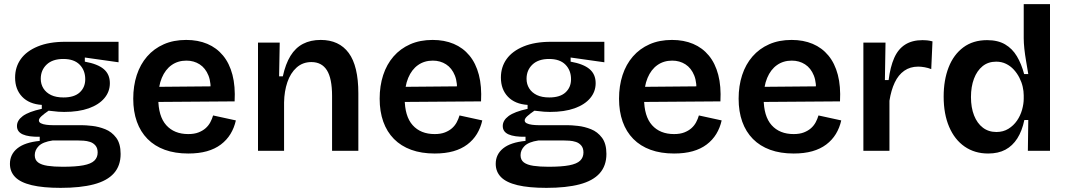

<svg xmlns="http://www.w3.org/2000/svg" viewBox="-20 -729 5165 928"><path d="M273 179Q188 179 133.5 166Q79 153 53.5 127Q28 101 28 63Q28 17 64 -12Q100 -41 172 -48V-68Q118 -67 90 -79.5Q62 -92 62 -120Q62 -147 90 -168Q118 -189 182 -203V-222Q121 -226 87 -261.5Q53 -297 53 -354Q53 -405 80.5 -443.5Q108 -482 162.5 -504.5Q217 -527 295 -527H553V-428L390 -451V-431Q452 -420 481.5 -395Q511 -370 511 -327Q511 -286 484.5 -254.5Q458 -223 409 -205.5Q360 -188 290 -188Q277 -188 262 -189Q247 -190 215 -194Q193 -179 180.5 -167.5Q168 -156 168 -147Q168 -138 178 -133Q188 -128 203.5 -126Q219 -124 234 -124H374Q394 -124 425.5 -120.5Q457 -117 488.5 -104.5Q520 -92 541.5 -63.5Q563 -35 563 15Q563 72 530.5 108.5Q498 145 433.5 162Q369 179 273 179ZM283 77Q346 77 383 70Q420 63 436 47.5Q452 32 452 8Q452 -13 441.5 -25.5Q431 -38 415.5 -43Q400 -48 384.5 -49Q369 -50 358 -50H234Q187 -43 167.5 -23.5Q148 -4 148 21Q148 44 164 56Q180 68 210.5 72.5Q241 77 283 77ZM287 -258Q339 -258 365.5 -282.5Q392 -307 392 -346Q392 -389 365 -416.5Q338 -444 286 -444Q234 -444 205.5 -417Q177 -390 177 -348Q177 -322 190 -301.5Q203 -281 227 -269.5Q251 -258 287 -258Z M890 13Q826 13 776.5 -5Q727 -23 693 -57.5Q659 -92 641.5 -141Q624 -190 624 -252Q624 -314 641 -366Q658 -418 691 -456Q724 -494 771.5 -515Q819 -536 880 -536Q937 -536 982 -517Q1027 -498 1058 -460.5Q1089 -423 1103.5 -367.5Q1118 -312 1114 -239L705 -236V-309L1040 -312L997 -272Q1002 -328 987.5 -364Q973 -400 945 -418Q917 -436 881 -436Q840 -436 809.5 -414.5Q779 -393 762 -352.5Q745 -312 745 -254Q745 -167 783.5 -124Q822 -81 890 -81Q919 -81 939.5 -89Q960 -97 974 -109.5Q988 -122 996.5 -138Q1005 -154 1010 -171L1120 -147Q1112 -111 1094 -81.5Q1076 -52 1047.5 -30.5Q1019 -9 980 2Q941 13 890 13Z M1227 0V-317V-523H1332L1329 -360H1347Q1360 -420 1384 -459Q1408 -498 1444.5 -517Q1481 -536 1530 -536Q1619 -536 1665.5 -473Q1712 -410 1712 -278V0H1585V-265Q1585 -350 1560 -389.5Q1535 -429 1485 -429Q1443 -429 1413.5 -402.5Q1384 -376 1369 -332Q1354 -288 1353 -234V0Z M2081 13Q2017 13 1967.5 -5Q1918 -23 1884 -57.5Q1850 -92 1832.5 -141Q1815 -190 1815 -252Q1815 -314 1832 -366Q1849 -418 1882 -456Q1915 -494 1962.5 -515Q2010 -536 2071 -536Q2128 -536 2173 -517Q2218 -498 2249 -460.5Q2280 -423 2294.5 -367.5Q2309 -312 2305 -239L1896 -236V-309L2231 -312L2188 -272Q2193 -328 2178.5 -364Q2164 -400 2136 -418Q2108 -436 2072 -436Q2031 -436 2000.5 -414.5Q1970 -393 1953 -352.5Q1936 -312 1936 -254Q1936 -167 1974.5 -124Q2013 -81 2081 -81Q2110 -81 2130.5 -89Q2151 -97 2165 -109.5Q2179 -122 2187.5 -138Q2196 -154 2201 -171L2311 -147Q2303 -111 2285 -81.5Q2267 -52 2238.5 -30.5Q2210 -9 2171 2Q2132 13 2081 13Z M2621 179Q2536 179 2481.5 166Q2427 153 2401.5 127Q2376 101 2376 63Q2376 17 2412 -12Q2448 -41 2520 -48V-68Q2466 -67 2438 -79.5Q2410 -92 2410 -120Q2410 -147 2438 -168Q2466 -189 2530 -203V-222Q2469 -226 2435 -261.5Q2401 -297 2401 -354Q2401 -405 2428.5 -443.5Q2456 -482 2510.5 -504.5Q2565 -527 2643 -527H2901V-428L2738 -451V-431Q2800 -420 2829.5 -395Q2859 -370 2859 -327Q2859 -286 2832.5 -254.5Q2806 -223 2757 -205.5Q2708 -188 2638 -188Q2625 -188 2610 -189Q2595 -190 2563 -194Q2541 -179 2528.5 -167.5Q2516 -156 2516 -147Q2516 -138 2526 -133Q2536 -128 2551.5 -126Q2567 -124 2582 -124H2722Q2742 -124 2773.5 -120.5Q2805 -117 2836.5 -104.5Q2868 -92 2889.5 -63.5Q2911 -35 2911 15Q2911 72 2878.5 108.5Q2846 145 2781.5 162Q2717 179 2621 179ZM2631 77Q2694 77 2731 70Q2768 63 2784 47.5Q2800 32 2800 8Q2800 -13 2789.5 -25.5Q2779 -38 2763.5 -43Q2748 -48 2732.5 -49Q2717 -50 2706 -50H2582Q2535 -43 2515.5 -23.5Q2496 -4 2496 21Q2496 44 2512 56Q2528 68 2558.5 72.5Q2589 77 2631 77ZM2635 -258Q2687 -258 2713.5 -282.5Q2740 -307 2740 -346Q2740 -389 2713 -416.5Q2686 -444 2634 -444Q2582 -444 2553.5 -417Q2525 -390 2525 -348Q2525 -322 2538 -301.5Q2551 -281 2575 -269.5Q2599 -258 2635 -258Z M3238 13Q3174 13 3124.5 -5Q3075 -23 3041 -57.5Q3007 -92 2989.5 -141Q2972 -190 2972 -252Q2972 -314 2989 -366Q3006 -418 3039 -456Q3072 -494 3119.5 -515Q3167 -536 3228 -536Q3285 -536 3330 -517Q3375 -498 3406 -460.5Q3437 -423 3451.5 -367.5Q3466 -312 3462 -239L3053 -236V-309L3388 -312L3345 -272Q3350 -328 3335.5 -364Q3321 -400 3293 -418Q3265 -436 3229 -436Q3188 -436 3157.5 -414.5Q3127 -393 3110 -352.5Q3093 -312 3093 -254Q3093 -167 3131.5 -124Q3170 -81 3238 -81Q3267 -81 3287.5 -89Q3308 -97 3322 -109.5Q3336 -122 3344.5 -138Q3353 -154 3358 -171L3468 -147Q3460 -111 3442 -81.5Q3424 -52 3395.5 -30.5Q3367 -9 3328 2Q3289 13 3238 13Z M3816 13Q3752 13 3702.5 -5Q3653 -23 3619 -57.5Q3585 -92 3567.5 -141Q3550 -190 3550 -252Q3550 -314 3567 -366Q3584 -418 3617 -456Q3650 -494 3697.5 -515Q3745 -536 3806 -536Q3863 -536 3908 -517Q3953 -498 3984 -460.5Q4015 -423 4029.5 -367.5Q4044 -312 4040 -239L3631 -236V-309L3966 -312L3923 -272Q3928 -328 3913.5 -364Q3899 -400 3871 -418Q3843 -436 3807 -436Q3766 -436 3735.5 -414.5Q3705 -393 3688 -352.5Q3671 -312 3671 -254Q3671 -167 3709.5 -124Q3748 -81 3816 -81Q3845 -81 3865.5 -89Q3886 -97 3900 -109.5Q3914 -122 3922.5 -138Q3931 -154 3936 -171L4046 -147Q4038 -111 4020 -81.5Q4002 -52 3973.5 -30.5Q3945 -9 3906 2Q3867 13 3816 13Z M4153 0V-263V-523H4260L4257 -342H4275Q4283 -406 4302 -449Q4321 -492 4355 -513.5Q4389 -535 4439 -535Q4449 -535 4460.5 -534Q4472 -533 4487 -529L4481 -395Q4466 -401 4449 -404Q4432 -407 4418 -407Q4379 -407 4350.5 -387Q4322 -367 4304.5 -330Q4287 -293 4279 -242V0Z M4756 13Q4691 13 4642.5 -20.5Q4594 -54 4567.5 -116Q4541 -178 4541 -262Q4541 -342 4565 -403.5Q4589 -465 4636 -500Q4683 -535 4751 -535Q4803 -535 4838 -514.5Q4873 -494 4895 -457Q4917 -420 4930 -371H4950Q4945 -402 4939.5 -433.5Q4934 -465 4931 -493.5Q4928 -522 4928 -544V-709H5055V-255V0H4948L4950 -149H4931Q4920 -96 4897 -60Q4874 -24 4839.5 -5.5Q4805 13 4756 13ZM4796 -91Q4829 -91 4854 -106.5Q4879 -122 4895.5 -146Q4912 -170 4920 -198.5Q4928 -227 4928 -252V-268Q4928 -288 4923 -310Q4918 -332 4907 -353.5Q4896 -375 4880 -392.5Q4864 -410 4842.5 -420.5Q4821 -431 4795 -431Q4756 -431 4729 -409Q4702 -387 4687.5 -348.5Q4673 -310 4673 -260Q4673 -209 4688 -171Q4703 -133 4730.5 -112Q4758 -91 4796 -91Z"/></svg>

Font: Bricolage Grotesque 17pt SemiBold
Style: Regular
Weight: 600
Version: Version 1.001;gftools[0.9.33.dev8+g029e19f]